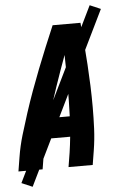

<svg xmlns="http://www.w3.org/2000/svg" viewBox="-60 -863 620 989"><g transform="rotate(-5 250.0 -368.0)"><path d="M2 0 14 -74Q23 -130 39.5 -185.5Q56 -241 74 -296.5Q92 -352 112 -407Q132 -462 153.5 -517Q175 -572 197.5 -626.5Q220 -681 243 -735H387Q392 -681 396.5 -626.5Q401 -572 404.5 -517Q408 -462 410 -407Q412 -352 412 -296.5Q412 -241 409.5 -185.5Q407 -130 398 -74L386 0H261L273 -74Q276 -94 278.5 -114.5Q281 -135 283 -155H156Q151 -135 146.5 -114.5Q142 -94 139 -74L127 0ZM290 -260Q293 -340 293 -419Q293 -498 291 -577Q262 -498 235 -419Q208 -340 185 -260ZM68 85 12 61 442 -821 498 -797Z"/></g></svg>

Font: Iosevka Term Curly XBd Obl
Style: Regular
Weight: 800
Italic angle: -9°
Designer: Belleve Invis
Foundry: Belleve Invis
Version: Version 32.3.0